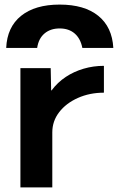

<svg xmlns="http://www.w3.org/2000/svg" viewBox="-20 -817 514 837"><path d="M240 -797Q348 -797 408.5 -748Q469 -699 474 -608H339Q331 -649 305.5 -671Q280 -693 240 -693Q200 -693 174 -671Q148 -649 142 -608H7Q11 -699 72 -748Q133 -797 240 -797ZM69 0V-520H201L203 -423H205Q231 -458 266.5 -481.5Q302 -505 344.5 -517.5Q387 -530 433 -530V-413Q371 -413 319.5 -390Q268 -367 238 -328Q208 -289 208 -240V0Z"/></svg>

Font: M PLUS 1
Style: Bold
Weight: 700
Designer: Coji Morishita
Foundry: UNDERFOREST DESIGN
Version: Version 1.001